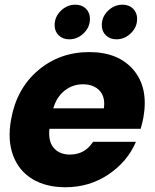

<svg xmlns="http://www.w3.org/2000/svg" viewBox="-20 -787 656 815"><path d="M332 -429.2Q288.6 -429.2 254.6 -402.6Q220.7 -376 206.1 -327.1H420.9Q427.7 -375.5 402.6 -402.3Q377.4 -429.2 332 -429.2ZM557.1 -185.1Q521 -100.6 440.2 -46.4Q359.4 7.8 257.8 7.8Q175.8 7.8 118.2 -26.6Q60.5 -61 35.9 -126.5Q11.2 -191.9 26.9 -278.8Q49.8 -410.2 141.4 -488Q232.9 -565.9 358.9 -565.9Q482.4 -565.9 546.6 -490.2Q610.8 -414.6 588.9 -289.1Q585 -267.6 577.1 -240.2H189.9Q184.1 -186.5 208.5 -158.7Q232.9 -130.9 276.9 -130.9Q340.3 -130.9 375 -185.1ZM273.9 -620.1Q246.6 -620.1 229.2 -637Q211.9 -653.8 211.9 -680.2Q211.9 -715.8 238.5 -741.5Q265.1 -767.1 299.8 -767.1Q327.6 -767.1 344.7 -750.2Q361.8 -733.4 361.8 -707Q361.8 -671.4 335.2 -645.8Q308.6 -620.1 273.9 -620.1ZM474.1 -620.1Q446.8 -620.1 429.4 -637Q412.1 -653.8 412.1 -680.2Q412.1 -715.8 438.7 -741.5Q465.3 -767.1 500 -767.1Q527.8 -767.1 544.9 -750.2Q562 -733.4 562 -707Q562 -671.4 535.4 -645.8Q508.8 -620.1 474.1 -620.1Z"/></svg>

Font: Poppins
Style: Bold Italic
Weight: 700
Italic angle: -10°
Designer: Ninad Kale (Devanagari), Jonny Pinhorn (Latin)
Foundry: Indian Type Foundry
Version: Version 3.200;PS 1.000;hotconv 16.6.54;makeotf.lib2.5.65590